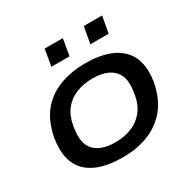

<svg xmlns="http://www.w3.org/2000/svg" viewBox="-161 -881 1054 1054"><g transform="rotate(-30 365.5 -354.0)"><path d="M326 12Q237 12 174.5 -12Q112 -36 79.5 -84Q47 -132 47 -203Q47 -238 52.5 -269.5Q58 -301 68 -329Q91 -399 138 -445.5Q185 -492 253 -515.5Q321 -539 403 -539Q493 -539 555.5 -514.5Q618 -490 651 -442Q684 -394 684 -323Q684 -292 679.5 -263.5Q675 -235 666 -209Q644 -137 596 -87.5Q548 -38 479.5 -13Q411 12 326 12ZM333 -80Q390 -80 436.5 -99Q483 -118 513.5 -156.5Q544 -195 554 -254Q557 -272 558 -283Q559 -294 559.5 -301.5Q560 -309 560 -315Q560 -360 540 -389Q520 -418 484 -432.5Q448 -447 397 -447Q339 -447 292.5 -428Q246 -409 216 -371Q186 -333 176 -274Q173 -257 172 -245.5Q171 -234 170.5 -226.5Q170 -219 170 -213Q170 -168 189.5 -138.5Q209 -109 245.5 -94.5Q282 -80 333 -80ZM234 -615 252 -720H367L349 -615ZM481 -615 500 -720H616L597 -615Z"/></g></svg>

Font: Archivo Expanded Medium
Style: Italic
Weight: 500
Width: 7
Italic angle: -10°
Designer: Hector Gatti
Foundry: Omnibus-Type
Version: Version 2.001